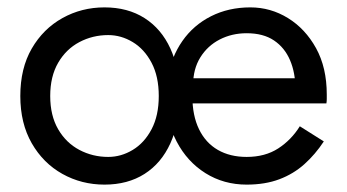

<svg xmlns="http://www.w3.org/2000/svg" viewBox="-20 -490 940 520"><path d="M780 -250V-230L864 -210Q865 -216 865 -222Q865 -228 865 -234Q865 -307 836 -359.5Q807 -412 760 -441Q713 -470 658 -470Q599 -470 551.5 -446Q504 -422 474 -379Q444 -336 434 -279Q432 -267 431 -255Q430 -243 430 -230Q430 -161 458.5 -106.5Q487 -52 536.5 -21Q586 10 648 10Q698 10 736.5 -4.5Q775 -19 804.5 -45.5Q834 -72 857 -107L792 -148Q769 -111 733.5 -88Q698 -65 648 -65Q603 -65 570 -84Q537 -103 519 -140Q501 -177 501 -230L503 -260Q503 -303 522.5 -334.5Q542 -366 575 -383Q608 -400 648 -400Q693 -400 722 -380.5Q751 -361 765.5 -327Q780 -293 780 -250ZM481 -210H864L844 -278H481ZM35 -230Q35 -156 66 -102Q97 -48 149 -19Q201 10 263 10Q326 10 371.5 -19Q417 -48 441.5 -102Q466 -156 466 -230Q466 -305 441.5 -358.5Q417 -412 371.5 -441Q326 -470 263 -470Q201 -470 149 -441Q97 -412 66 -358.5Q35 -305 35 -230ZM116 -230Q116 -283 137.5 -320Q159 -357 195 -376Q231 -395 273 -395Q308 -395 339.5 -376Q371 -357 390.5 -320Q410 -283 410 -230Q410 -177 390.5 -140Q371 -103 339.5 -84Q308 -65 273 -65Q231 -65 195 -84Q159 -103 137.5 -140Q116 -177 116 -230Z"/></svg>

Font: Glinicke Jost Regular
Style: Regular
Weight: 400
Version: Version 3.710